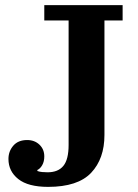

<svg xmlns="http://www.w3.org/2000/svg" viewBox="-20 -718 538 750"><path d="M168 12Q90 12 51.5 -18.5Q13 -49 13 -97Q13 -127 32 -149Q51 -171 86 -171Q115 -171 134 -153Q153 -135 153 -107Q153 -87 145 -73Q137 -59 126 -54V-50Q134 -47 144.5 -46Q155 -45 166 -45Q207 -45 227.5 -70Q248 -95 248 -152V-638H153V-698H459V-638H388V-191Q388 -98 336 -43Q284 12 168 12Z"/></svg>

Font: IBM Plex Serif SemiBold
Style: Regular
Weight: 600
Designer: Mike Abbink, Paul van der Laan, Pieter van Rosmalen
Foundry: Bold Monday
Version: Version 2.5